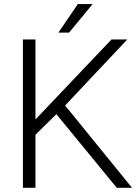

<svg xmlns="http://www.w3.org/2000/svg" viewBox="-20 -900 671 920"><path d="M250 -353 149.9 -254.4V0H89.8V-710.9H149.9V-327.6L514.2 -710.9H589.8L292 -394.5L612.8 0H539.6ZM353 -880.4H423.8L311 -743.7H259.8Z"/></svg>

Font: Roboto-Light
Style: Regular
Weight: 300
Designer: Google
Version: Version 2.137; 2017